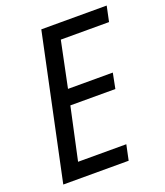

<svg xmlns="http://www.w3.org/2000/svg" viewBox="-133 -804 766 894"><g transform="rotate(-20 250.5 -357.0)"><path d="M26 0H350L366 -76H127L183 -335H406L421 -411H199L246 -638H485L501 -714H177Z"/></g></svg>

Font: Noto Sans SemiCondensed
Style: Italic
Weight: 400
Width: 4
Italic angle: -12°
Designer: Monotype Design Team
Foundry: Monotype Imaging Inc.
Version: Version 2.013